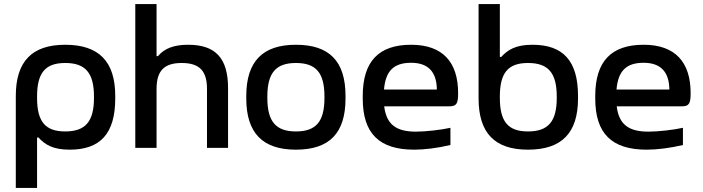

<svg xmlns="http://www.w3.org/2000/svg" viewBox="-20 -730 3473 948"><path d="M549 -244V-256C549 -427 468 -509 302 -509C138 -509 58 -427 58 -256V198H163V-51H170C202 -16 241 9 324 9C475 9 549 -70 549 -244ZM163 -247V-253C163 -370 203 -419 302 -419C402 -419 444 -370 444 -253V-247C444 -130 402 -81 302 -81C203 -81 163 -130 163 -247Z M648 -710V0H753V-291C753 -380 790 -419 877 -419C965 -419 1002 -380 1002 -291V0H1106V-295C1106 -443 1044 -509 909 -509C837 -509 791 -490 760 -453H753V-710Z M1196 -256V-244C1196 -73 1277 9 1441 9C1607 9 1686 -73 1686 -244V-256C1686 -427 1607 -509 1441 -509C1277 -509 1196 -427 1196 -256ZM1300 -247V-253C1300 -370 1342 -419 1441 -419C1541 -419 1582 -370 1582 -253V-247C1582 -130 1541 -81 1441 -81C1342 -81 1300 -130 1300 -247Z M2242 -270C2242 -422 2167 -509 2010 -509C1850 -509 1771 -427 1771 -256V-244C1771 -71 1852 9 2025 9C2077 9 2140 1 2204 -14V-99C2160 -89 2082 -80 2034 -80C1935 -80 1888 -116 1877 -205H2198C2234 -205 2242 -218 2242 -270ZM1876 -288C1884 -380 1924 -420 2010 -420C2096 -420 2136 -373 2137 -288Z M2834 -244V-256C2834 -430 2760 -509 2609 -509C2526 -509 2487 -484 2455 -449H2448V-710H2343V-244C2343 -73 2423 9 2587 9C2753 9 2834 -73 2834 -244ZM2448 -247V-253C2448 -370 2488 -419 2587 -419C2687 -419 2729 -370 2729 -253V-247C2729 -130 2687 -81 2587 -81C2488 -81 2448 -130 2448 -247Z M3390 -270C3390 -422 3315 -509 3158 -509C2998 -509 2919 -427 2919 -256V-244C2919 -71 3000 9 3173 9C3225 9 3288 1 3352 -14V-99C3308 -89 3230 -80 3182 -80C3083 -80 3036 -116 3025 -205H3346C3382 -205 3390 -218 3390 -270ZM3024 -288C3032 -380 3072 -420 3158 -420C3244 -420 3284 -373 3285 -288Z"/></svg>

Font: LT Wave Text Medium
Style: Regular
Weight: 500
Designer: Daniel Lyons
Version: Version 2.5 (Glyphs App)